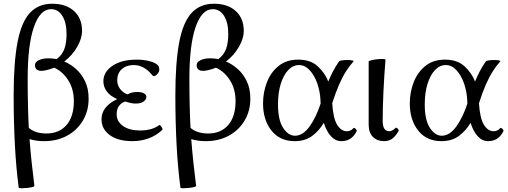

<svg xmlns="http://www.w3.org/2000/svg" viewBox="-20 -744 2718 1027"><path d="M80 259Q66 152 59.5 29.5Q53 -93 53 -233Q53 -409 73.5 -517Q94 -625 139.5 -674.5Q185 -724 259 -724Q333 -724 376 -685Q419 -646 419 -578Q419 -539 393 -493.5Q367 -448 324 -415Q357 -401 386.5 -375Q416 -349 435 -309.5Q454 -270 454 -216Q454 -150 423 -98.5Q392 -47 338.5 -18Q285 11 216 11Q172 11 138 0Q143 65 149.5 126Q156 187 164 250Q164 254 151.5 257Q139 260 122.5 261.5Q106 263 93 263Q80 263 80 259ZM128 -323Q128 -248 129.5 -183Q131 -118 134 -60Q169 -30 228 -30Q297 -30 336 -75.5Q375 -121 375 -203Q375 -267 345.5 -314Q316 -361 270 -382Q253 -375 233.5 -370Q214 -365 202 -365Q167 -365 167 -396Q167 -412 187.5 -422Q208 -432 239 -432Q250 -432 261 -431Q272 -430 283 -428Q313 -450 324.5 -483Q336 -516 336 -562Q336 -623 313.5 -659Q291 -695 253 -695Q194 -695 161 -598.5Q128 -502 128 -323Z M689 11Q611 11 567 -21.5Q523 -54 523 -106Q523 -174 607 -214Q571 -229 552 -254Q533 -279 533 -309Q533 -359 581.5 -392Q630 -425 712 -425Q751 -425 783 -416Q815 -407 827 -392Q832 -386 832 -371Q832 -360 822 -348.5Q812 -337 803 -337Q797 -337 791 -346Q749 -396 695 -396Q656 -396 631.5 -374Q607 -352 607 -315Q607 -288 623 -267.5Q639 -247 663 -239Q682 -252 714 -252Q736 -252 749.5 -245Q763 -238 763 -225Q763 -212 748 -201Q733 -190 705 -190Q691 -190 677 -193.5Q663 -197 649 -201Q604 -184 604 -133Q604 -94 638 -70Q672 -46 730 -46Q759 -46 785.5 -53Q812 -60 832 -75Q834 -77 839 -71.5Q844 -66 847.5 -59Q851 -52 847 -48Q814 -18 774 -3.5Q734 11 689 11Z M945 259Q931 152 924.5 29.5Q918 -93 918 -233Q918 -409 938.5 -517Q959 -625 1004.5 -674.5Q1050 -724 1124 -724Q1198 -724 1241 -685Q1284 -646 1284 -578Q1284 -539 1258 -493.5Q1232 -448 1189 -415Q1222 -401 1251.5 -375Q1281 -349 1300 -309.5Q1319 -270 1319 -216Q1319 -150 1288 -98.5Q1257 -47 1203.5 -18Q1150 11 1081 11Q1037 11 1003 0Q1008 65 1014.5 126Q1021 187 1029 250Q1029 254 1016.5 257Q1004 260 987.5 261.5Q971 263 958 263Q945 263 945 259ZM993 -323Q993 -248 994.5 -183Q996 -118 999 -60Q1034 -30 1093 -30Q1162 -30 1201 -75.5Q1240 -121 1240 -203Q1240 -267 1210.5 -314Q1181 -361 1135 -382Q1118 -375 1098.5 -370Q1079 -365 1067 -365Q1032 -365 1032 -396Q1032 -412 1052.5 -422Q1073 -432 1104 -432Q1115 -432 1126 -431Q1137 -430 1148 -428Q1178 -450 1189.5 -483Q1201 -516 1201 -562Q1201 -623 1178.5 -659Q1156 -695 1118 -695Q1059 -695 1026 -598.5Q993 -502 993 -323Z M1556 11Q1477 11 1432 -45.5Q1387 -102 1387 -191Q1387 -250 1407.5 -303.5Q1428 -357 1470 -391Q1512 -425 1575 -425Q1641 -425 1679.5 -389.5Q1718 -354 1736 -308Q1748 -337 1761.5 -363Q1775 -389 1794 -416Q1796 -419 1809 -421Q1822 -423 1837.5 -423Q1853 -423 1863 -421Q1873 -419 1871 -416Q1849 -391 1830.5 -362Q1812 -333 1794 -292Q1776 -251 1757 -192Q1762 -111 1783.5 -76.5Q1805 -42 1835 -42Q1856 -42 1870 -58Q1873 -63 1881.5 -55.5Q1890 -48 1888 -43Q1862 11 1806 11Q1775 11 1751 -14.5Q1727 -40 1712 -87Q1688 -46 1650.5 -17.5Q1613 11 1556 11ZM1467 -186Q1467 -102 1494.5 -60Q1522 -18 1558 -18Q1600 -18 1635.5 -67Q1671 -116 1695 -190Q1694 -200 1694 -210Q1692 -255 1677 -298Q1662 -341 1636.5 -368.5Q1611 -396 1579 -396Q1547 -396 1521.5 -369Q1496 -342 1481.5 -294.5Q1467 -247 1467 -186Z M2034 11Q1998 11 1975 -11.5Q1952 -34 1952 -78V-415Q1952 -418 1965.5 -421.5Q1979 -425 1997 -427Q2015 -429 2028.5 -428.5Q2042 -428 2042 -425Q2035 -338 2031 -253.5Q2027 -169 2027 -97Q2027 -42 2062 -42Q2078 -42 2095 -59Q2099 -64 2107 -56Q2115 -48 2112 -43Q2094 -13 2076.5 -1Q2059 11 2034 11Z M2341 11Q2262 11 2217 -45.5Q2172 -102 2172 -191Q2172 -250 2192.5 -303.5Q2213 -357 2255 -391Q2297 -425 2360 -425Q2426 -425 2464.5 -389.5Q2503 -354 2521 -308Q2533 -337 2546.5 -363Q2560 -389 2579 -416Q2581 -419 2594 -421Q2607 -423 2622.5 -423Q2638 -423 2648 -421Q2658 -419 2656 -416Q2634 -391 2615.5 -362Q2597 -333 2579 -292Q2561 -251 2542 -192Q2547 -111 2568.5 -76.5Q2590 -42 2620 -42Q2641 -42 2655 -58Q2658 -63 2666.5 -55.5Q2675 -48 2673 -43Q2647 11 2591 11Q2560 11 2536 -14.5Q2512 -40 2497 -87Q2473 -46 2435.5 -17.5Q2398 11 2341 11ZM2252 -186Q2252 -102 2279.5 -60Q2307 -18 2343 -18Q2385 -18 2420.5 -67Q2456 -116 2480 -190Q2479 -200 2479 -210Q2477 -255 2462 -298Q2447 -341 2421.5 -368.5Q2396 -396 2364 -396Q2332 -396 2306.5 -369Q2281 -342 2266.5 -294.5Q2252 -247 2252 -186Z"/></svg>

Font: Junicode SmExp
Style: Regular
Weight: 400
Width: 6
Designer: Peter S. Baker
Version: Version 2.205; ttfautohint (v1.8.4)